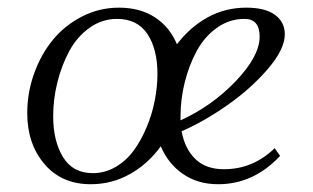

<svg xmlns="http://www.w3.org/2000/svg" viewBox="-20 -472 814 499"><path d="M50.8 -178.2Q50.8 -231 68.6 -280.8Q86.4 -330.6 117.4 -368.4Q148.4 -406.2 193.4 -429.2Q238.3 -452.1 289.1 -452.1Q343.8 -452.1 382.3 -427.2Q420.9 -402.3 439.9 -356.9Q473.6 -401.4 519.5 -426.8Q565.4 -452.1 620.1 -452.1Q669.4 -452.1 694.8 -433.3Q720.2 -414.6 720.2 -382.8Q720.2 -344.2 676.3 -293Q632.3 -241.7 571.3 -199Q510.3 -156.2 452.1 -130.9Q460 -85.9 487.3 -59.1Q514.6 -32.2 562 -32.2Q637.7 -32.2 693.8 -86.9L708 -66.9Q639.2 6.8 546.9 6.8Q494.1 6.8 455.6 -19.8Q417 -46.4 397.9 -91.8Q364.7 -45.9 317.6 -19.5Q270.5 6.8 215.8 6.8Q140.1 6.8 95.5 -45.7Q50.8 -98.1 50.8 -178.2ZM118.2 -169.9Q118.2 -105.5 143.8 -63.7Q169.4 -22 221.2 -22Q252.9 -22 280.8 -38.3Q308.6 -54.7 327.9 -81.3Q347.2 -107.9 361.3 -141.8Q375.5 -175.8 382.3 -211.2Q389.2 -246.6 389.2 -279.8Q389.2 -344.7 363 -383.8Q336.9 -422.9 284.2 -422.9Q245.1 -422.9 212.6 -399.7Q180.2 -376.5 160.2 -339.4Q140.1 -302.2 129.2 -258.3Q118.2 -214.4 118.2 -169.9ZM449.2 -159.2Q530.8 -196.3 592.8 -261.2Q654.8 -326.2 654.8 -377Q654.8 -422.9 615.2 -422.9Q576.2 -422.9 543.7 -399.7Q511.2 -376.5 491.2 -339.4Q471.2 -302.2 460.2 -258.3Q449.2 -214.4 449.2 -169.9Z"/></svg>

Font: Dihjauti S
Style: Italic
Weight: 400
Italic angle: -9°
Designer: T. Christopher White
Version: Version 3.0.0